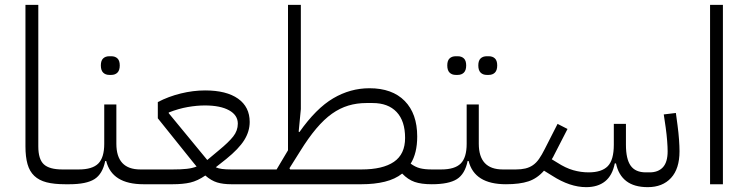

<svg xmlns="http://www.w3.org/2000/svg" viewBox="-20 -760 3083 792"><path d="M249 0Q203 0 172 -8Q141 -16 121.5 -34.5Q102 -53 93.5 -83Q85 -113 85 -156V-740H138V-156Q138 -103 161 -82Q184 -61 237 -61H282V-16L266 0Z M266 -45 282 -61H305Q361 -61 385.5 -85.5Q410 -110 410 -167V-329H460V-167Q460 -61 559 -61H588V-16L572 0Q442 0 418 -96H414Q403 -42 369.5 -21Q336 0 266 0ZM431 -451Q415 -451 405.5 -460.5Q396 -470 396 -490Q396 -510 405.5 -519Q415 -528 431 -528H439Q455 -528 464.5 -519Q474 -510 474 -490Q474 -470 464.5 -460.5Q455 -451 439 -451Z M572 -45 588 -61H692Q727 -61 750 -63.5Q773 -66 791 -73L773 -95L631 -272V-339Q675 -362 726 -374.5Q777 -387 826 -387Q914 -387 962 -353Q1010 -319 1010 -257Q1010 -218 987.5 -182Q965 -146 913 -104L870 -70Q881 -65 896 -63Q911 -61 934 -61H1057V-16L1041 0H934Q900 0 875.5 -7.5Q851 -15 827 -36Q795 -14 765 -7Q735 0 692 0H572ZM676 -293 835 -100 884 -141Q923 -173 942 -197Q961 -221 961 -250Q961 -285 925 -305Q889 -325 825 -325Q792 -325 754.5 -318.5Q717 -312 676 -296Z M1761 0Q1718 0 1690.5 -9.5Q1663 -19 1639 -44Q1610 -21 1567.5 -10.5Q1525 0 1471 0H1041V-45L1057 -61H1121L1168 -140V-740H1221V-310L1212 -217L1215 -215Q1284 -313 1354.5 -354.5Q1425 -396 1504 -396Q1598 -396 1649.5 -343.5Q1701 -291 1701 -197Q1701 -128 1674 -85Q1693 -71 1712.5 -66Q1732 -61 1761 -61H1777V-16ZM1471 -61Q1559 -61 1605 -92.5Q1651 -124 1651 -191Q1651 -261 1616 -298Q1581 -335 1517 -335H1491Q1452 -335 1417 -324.5Q1382 -314 1349.5 -291Q1317 -268 1284.5 -229.5Q1252 -191 1218 -136L1174 -66L1177 -61Z M1761 -45 1777 -61H1800Q1856 -61 1880.5 -85.5Q1905 -110 1905 -167V-329H1955V-167Q1955 -61 2054 -61H2083V-16L2067 0Q1937 0 1913 -96H1909Q1898 -42 1864.5 -21Q1831 0 1761 0ZM1988 -451Q1972 -451 1962.5 -460.5Q1953 -470 1953 -490Q1953 -510 1962.5 -519Q1972 -528 1988 -528H1996Q2012 -528 2021.5 -519Q2031 -510 2031 -490Q2031 -470 2021.5 -460.5Q2012 -451 1996 -451ZM1860 -451Q1844 -451 1834.5 -460.5Q1825 -470 1825 -490Q1825 -510 1834.5 -519Q1844 -528 1860 -528H1868Q1884 -528 1893.5 -519Q1903 -510 1903 -490Q1903 -470 1893.5 -460.5Q1884 -451 1868 -451Z M2067 -45 2083 -61H2108Q2130 -61 2147 -65Q2164 -69 2178 -78.5Q2192 -88 2203.5 -104.5Q2215 -121 2227 -145L2280 -249L2321 -228L2266 -121Q2264 -116 2261.5 -112Q2259 -108 2256 -103L2279 -89Q2313 -67 2344.5 -58Q2376 -49 2408 -49Q2462 -49 2487 -74.5Q2512 -100 2512 -163V-249H2562V-163Q2562 -104 2581.5 -76.5Q2601 -49 2644 -49H2660Q2695 -49 2714.5 -70Q2734 -91 2734 -136Q2734 -153 2732 -179Q2730 -205 2726 -234L2718 -288L2768 -294L2775 -242Q2779 -212 2781 -184Q2783 -156 2783 -136Q2783 -64 2748 -26Q2713 12 2652 12Q2596 12 2563.5 -13Q2531 -38 2521 -86H2516Q2506 -36 2476 -12Q2446 12 2398 12Q2331 12 2258 -35L2224 -56Q2196 -24 2160 -12Q2124 0 2067 0Z M2909 -740H2962V0H2909Z"/></svg>

Font: IBM Plex Sans Arabic Light
Style: Regular
Weight: 300
Designer: Mike Abbink, Paul van der Laan, Pieter van Rosmalen, Wael Morcos, Khajak Apelian
Foundry: Bold Monday
Version: Version 1.2